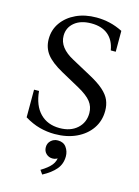

<svg xmlns="http://www.w3.org/2000/svg" viewBox="-141 -787 811 1120"><g transform="rotate(15 265.0 -226.5)"><path d="M237 10Q191 10 146 -2Q101 -14 55 -42V-209H85Q93 -123 138 -77Q183 -31 256 -31Q322 -31 362 -67Q402 -103 402 -160Q402 -199 379 -228.5Q356 -258 300 -289L189 -350Q120 -388 90.5 -426.5Q61 -465 61 -517Q61 -573 92 -616.5Q123 -660 176.5 -685Q230 -710 299 -710Q340 -710 379 -701Q418 -692 458 -672V-546H428Q418 -606 380 -637.5Q342 -669 279 -669Q215 -669 177.5 -638Q140 -607 140 -558Q140 -521 163 -491Q186 -461 231 -437L347 -374Q401 -345 432 -317.5Q463 -290 475.5 -261Q488 -232 488 -197Q488 -136 456 -89.5Q424 -43 367.5 -16.5Q311 10 237 10ZM229 257 212 233Q255 207 274 183Q293 159 293 128L316 96Q316 120 300.5 135.5Q285 151 262 151Q240 151 224 136Q208 121 208 97Q208 73 225 57Q242 41 267 41Q301 41 318 65Q335 89 335 119Q335 165 307.5 197.5Q280 230 229 257Z"/></g></svg>

Font: Hedvig Letters Serif 24pt 24pt
Style: Regular
Weight: 400
Version: Version 1.000